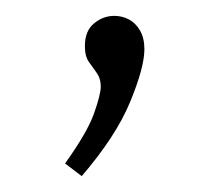

<svg xmlns="http://www.w3.org/2000/svg" viewBox="-20 -94 264 242"><path d="M62 112Q90 73 98.5 49Q107 25 107 15Q107 5 102 -2Q97 -9 92 -16Q87 -23 87 -36Q87 -55 98.5 -64.5Q110 -74 124 -74Q134 -74 142.5 -69.5Q151 -65 156.5 -55.5Q162 -46 162 -32Q162 -9 144 34.5Q126 78 83 128Z"/></svg>

Font: Bitter Thin Light
Style: Regular
Weight: 300
Version: Version 2.002